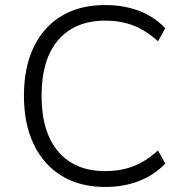

<svg xmlns="http://www.w3.org/2000/svg" viewBox="-20 -733 734 762"><path d="M397 9Q297 9 225 -35Q153 -79 114 -160Q75 -241 75 -353Q75 -465 113.5 -545.5Q152 -626 224 -669.5Q296 -713 397 -713Q471 -713 531.5 -690Q592 -667 636 -621L607 -569Q560 -612 510 -631.5Q460 -651 397 -651Q278 -651 211.5 -574.5Q145 -498 145 -353Q145 -209 211 -131.5Q277 -54 397 -54Q460 -54 510 -73.5Q560 -93 607 -136L636 -84Q592 -38 531.5 -14.5Q471 9 397 9Z"/></svg>

Font: Nunito Sans 9pt Light
Style: Regular
Weight: 300
Version: Version 3.101;gftools[0.9.27]